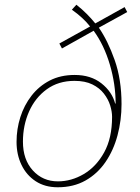

<svg xmlns="http://www.w3.org/2000/svg" viewBox="-20 -782 591 812"><path d="M224 10Q170 10 131 -15.5Q92 -41 71 -84.5Q50 -128 50 -182Q50 -236 66 -286.5Q82 -337 113.5 -377.5Q145 -418 190.5 -441.5Q236 -465 296 -465Q364 -465 409 -429.5Q454 -394 467 -344H469Q469 -426 444.5 -509Q420 -592 376 -652L242 -577L231 -598L361 -670Q332 -707 284 -741L303 -762Q326 -744 346.5 -723.5Q367 -703 383 -683L507 -752L518 -731L398 -665Q436 -610 465 -528Q494 -446 494 -342Q494 -273 477 -209.5Q460 -146 426 -96.5Q392 -47 341.5 -18.5Q291 10 224 10ZM225 -15Q282 -15 334.5 -46Q387 -77 420.5 -137.5Q454 -198 454 -288Q454 -310 446 -336Q438 -362 419.5 -386Q401 -410 370.5 -425Q340 -440 295 -440Q227 -440 178 -404.5Q129 -369 103 -310.5Q77 -252 77 -183Q77 -107 119 -61Q161 -15 225 -15Z"/></svg>

Font: Noto Sans Thin
Style: Italic
Weight: 100
Italic angle: -12°
Designer: Monotype Design Team
Foundry: Monotype Imaging Inc.
Version: Version 2.013; ttfautohint (v1.8.4.7-5d5b)